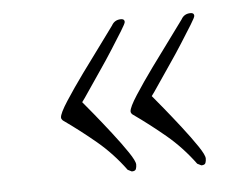

<svg xmlns="http://www.w3.org/2000/svg" viewBox="-34 -340 487 385"><g transform="rotate(-5 209.5 -148.0)"><path d="M217 5 209 1Q184 -33 153 -59Q122 -85 88 -109Q85 -112 85 -115Q85 -123 100.5 -147Q116 -171 137 -200Q158 -229 177 -254.5Q196 -280 203 -290Q209 -301 222 -301Q229 -301 229 -295Q229 -292 220 -277.5Q211 -263 198 -242.5Q185 -222 170.5 -201Q156 -180 145 -163.5Q134 -147 130 -142Q136 -135 151.5 -116Q167 -97 184.5 -74.5Q202 -52 214.5 -33.5Q227 -15 227 -8Q227 -3 225.5 1Q224 5 217 5ZM357 5 349 1Q324 -33 293 -59Q262 -85 228 -109Q225 -112 225 -115Q225 -123 240.5 -147Q256 -171 277 -200Q298 -229 317 -254.5Q336 -280 343 -290Q349 -301 362 -301Q369 -301 369 -295Q369 -292 360 -277.5Q351 -263 338 -242.5Q325 -222 310.5 -201Q296 -180 285 -163.5Q274 -147 270 -142Q276 -135 291.5 -116Q307 -97 324.5 -74.5Q342 -52 354.5 -33.5Q367 -15 367 -8Q367 -3 365.5 1Q364 5 357 5Z"/></g></svg>

Font: Inspiration
Style: Regular
Weight: 400
Designer: Robert E. Leuschke
Foundry: Robert E. Leuschke
Version: Version 2.010; ttfautohint (v1.8.3)